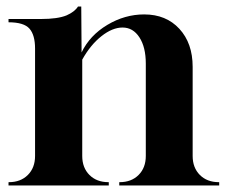

<svg xmlns="http://www.w3.org/2000/svg" viewBox="-20 -566 689 586"><path d="M6 0V-10H7Q43 -10 65 -32Q87 -54 87 -90V-418Q87 -459 70 -478.5Q53 -498 6 -498V-508H105Q156 -508 183 -519Q208 -530 218 -546H228L229 -406Q254 -458 307.5 -490Q361 -522 420 -522Q487 -522 527.5 -478Q568 -434 568 -362V-90Q568 -54 590 -32Q612 -10 648 -10H649V0H344V-10H345Q381 -10 403 -32Q425 -54 425 -90V-372Q425 -422 405.5 -452Q386 -482 354 -482Q323 -482 289.5 -455.5Q256 -429 231 -384V-90Q231 -54 253 -32Q275 -10 311 -10H312V0Z"/></svg>

Font: Gloock
Style: Regular
Weight: 400
Designer: Duarte Pinto
Foundry: Duarte Pinto
Version: Version 1.000